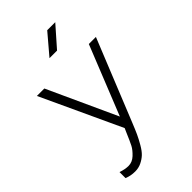

<svg xmlns="http://www.w3.org/2000/svg" viewBox="-284 -822 1132 1132"><g transform="rotate(-45 282.5 -256.0)"><path d="M63 209V159Q99 171 126 171Q158 171 184 146.5Q210 122 222 99Q234 76 259 17Q265 4 268 -3L36 -503H98L296 -71L469 -503H528L323 4Q305 49 293 75Q281 101 262.5 133Q244 165 226.5 181.5Q209 198 184.5 210Q160 222 131 222Q94 222 63 209ZM353 -734H420L309 -608H246Z"/></g></svg>

Font: Metropolitano Light
Style: Regular
Weight: 300
Designer: Fonts by Alex Slobzheninov & Chris M. Simpson / Changes by Cristiano Sobral
Foundry: Fonts by Alex Slobzheninov & Chris M. Simpson / Changes by Cristiano Sobral
Version: Version 1.00;August 30, 2020;FontCreator 13.0.0.2681 64-bit